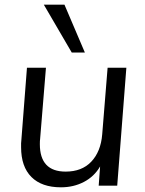

<svg xmlns="http://www.w3.org/2000/svg" viewBox="-20 -792 617 819"><path d="M519 -503 480 0H401L407 -82Q382 -39 338 -16Q294 7 240 7Q158 7 114 -37Q70 -81 70 -164Q70 -174 70 -181Q70 -188 71 -193L95 -503H176L151 -198Q150 -193 150 -177Q150 -60 260 -60Q329 -60 369 -102Q410 -145 416 -219L439 -503ZM286 -568 167 -772H255L342 -568Z"/></svg>

Font: PRinguin Sans
Style: Italic
Weight: 400
Designer: Vernon Adams
Foundry: Vernon Adams
Version: ""